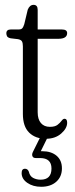

<svg xmlns="http://www.w3.org/2000/svg" viewBox="-20 -548 303 772"><path d="M52.5 -390.5 23 -394Q11.5 -396.5 8.5 -402Q5.5 -407.5 5.5 -414Q5.5 -429.5 23.5 -429.5H56.5Q64.5 -429.5 69 -433.8Q73.5 -438 77.5 -450.5L91.5 -509Q99.5 -528.5 115 -528.5Q131.5 -528.5 131.5 -508.5V-429.5H228.5Q250 -429.5 250 -415Q250 -392 214.5 -392H131.5V-96.5Q131.5 -68.5 144.5 -53.2Q157.5 -38 180.5 -38Q201 -38 211.2 -46Q221.5 -54 227.5 -62.2Q233.5 -70.5 239.5 -70.5Q250 -70.5 250 -54.5Q250 -32 226 -11Q202 10 164.5 10Q122.5 10 97.2 -14.8Q72 -39.5 72 -90V-361.5Q72 -374.5 68.5 -381.2Q65 -388 52.5 -390.5ZM147.5 -8H177.5L144 60Q147 60 150 60Q186 60 207.5 78.2Q229 96.5 229 129Q229 162.5 206.2 182.8Q183.5 203 145.5 203Q112.5 203 89.8 187.2Q67 171.5 67 148Q67 130.5 80.5 130.5Q91.5 130.5 96 142.5Q100 160.5 113.5 167.5Q127 174.5 143 174.5Q187 174.5 187 129.5Q187 87.5 141 87.5H124Q113.5 87.5 110.5 80.2Q107.5 73 112 63.5Z"/></svg>

Font: Fraunces 144pt S100 Light
Style: Regular
Weight: 300
Version: Version 1.000; ttfautohint (v1.8.3)